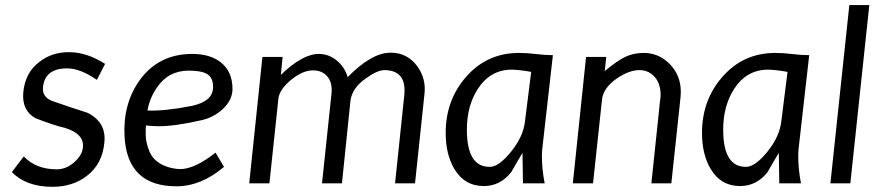

<svg xmlns="http://www.w3.org/2000/svg" viewBox="-20 -718 3465 752"><path d="M185.5 13.7Q83 13.7 26.4 -43.9L73.2 -105.5Q119.1 -55.7 201.2 -54.7Q241.2 -54.7 273.4 -85Q302.7 -112.3 304.7 -140.6Q310.5 -193.4 235.4 -216.8Q192.4 -226.6 119.1 -254.9Q64.5 -285.2 71.3 -357.4Q79.1 -435.5 135.7 -476.6Q184.6 -514.6 252.9 -513.7Q321.3 -512.7 391.6 -467.8L359.4 -405.3Q293.9 -450.2 243.2 -450.2Q156.2 -450.2 148.4 -377Q144.5 -338.9 182.6 -323.2Q252 -298.8 322.3 -276.4Q397.5 -239.3 388.7 -159.2Q380.9 -75.2 319.3 -28.3Q263.7 13.7 185.5 13.7Z M814.5 -377.9Q814.5 -413.1 792.5 -427.2Q770.5 -441.4 719.7 -441.4Q638.7 -441.4 593.8 -374Q565.4 -332 557.6 -285.2Q623 -282.2 728.5 -302.7Q815.4 -320.3 814.5 -377.9ZM551.8 -226.6Q549.8 -212.9 550.8 -186.5Q551.8 -157.2 565.9 -123.5Q580.1 -89.8 618.2 -71.3Q650.4 -56.6 685.5 -55.7Q742.2 -55.7 824.2 -120.1L857.4 -64.5Q767.6 11.7 670.9 11.7Q478.5 11.7 467.8 -183.6Q460.9 -311.5 527.3 -404.3Q601.6 -506.8 733.4 -506.8Q801.8 -506.8 843.8 -474.6Q890.6 -438.5 890.6 -369.1Q890.6 -325.2 849.6 -288.1Q813.5 -256.8 768.6 -247.1Q666 -223.6 601.6 -223.6Q578.1 -223.6 551.8 -226.6Z M1527.3 0 1563.5 -345.7Q1573.2 -442.4 1486.3 -443.4Q1458 -443.4 1413.1 -411.1Q1358.4 -373 1352.5 -322.3L1319.3 0H1241.2L1278.3 -350.6Q1283.2 -396.5 1259.8 -420.9Q1240.2 -442.4 1206.1 -442.4Q1165 -442.4 1119.6 -404.8Q1074.2 -367.2 1070.3 -331.1L1035.2 0H956.1L1007.8 -495.1H1086.9L1080.1 -424.8Q1165 -506.8 1228.5 -506.8Q1266.6 -506.8 1297.9 -481.9Q1329.1 -457 1341.8 -416Q1435.5 -511.7 1509.8 -511.7Q1574.2 -511.7 1613.3 -460Q1649.4 -411.1 1642.6 -350.6L1605.5 0Z M2060.5 -436.5Q2016.6 -444.3 1985.4 -445.3Q1900.4 -445.3 1851.6 -370.1Q1808.6 -303.7 1808.6 -210Q1808.6 -63.5 1898.4 -64.5Q1933.6 -64.5 1981.4 -123.5Q2029.3 -182.6 2036.1 -242.2ZM2145.5 -502 2104.5 -140.6Q2102.5 -125 2102.5 -105.5Q2102.5 -55.7 2113.3 0H2028.3L2026.4 -119.1Q2003.9 -82 1982.4 -43.9Q1939.5 10.7 1875 10.7Q1798.8 10.7 1758.8 -57.6Q1725.6 -114.3 1725.6 -197.3Q1725.6 -325.2 1804.7 -416Q1886.7 -510.7 2012.7 -510.7Q2044.9 -510.7 2079.6 -506.3Q2114.3 -502 2145.5 -502Z M2531.2 0 2565.4 -325.2Q2567.4 -335.9 2567.4 -345.7Q2567.4 -394.5 2540 -420.9Q2517.6 -443.4 2484.4 -443.4Q2444.3 -443.4 2396.5 -411.1Q2342.8 -374 2337.9 -328.1L2302.7 0H2223.6L2275.4 -495.1H2354.5L2348.6 -439.5Q2397.5 -480.5 2429.7 -495.6Q2461.9 -510.7 2501 -510.7Q2558.6 -510.7 2600.6 -469.7Q2646.5 -424.8 2646.5 -358.4Q2646.5 -348.6 2645.5 -337.9L2609.4 0Z M3064.5 -436.5Q3020.5 -444.3 2989.3 -445.3Q2904.3 -445.3 2855.5 -370.1Q2812.5 -303.7 2812.5 -210Q2812.5 -63.5 2902.3 -64.5Q2937.5 -64.5 2985.4 -123.5Q3033.2 -182.6 3040 -242.2ZM3149.4 -502 3108.4 -140.6Q3106.4 -125 3106.4 -105.5Q3106.4 -55.7 3117.2 0H3032.2L3030.3 -119.1Q3007.8 -82 2986.3 -43.9Q2943.4 10.7 2878.9 10.7Q2802.7 10.7 2762.7 -57.6Q2729.5 -114.3 2729.5 -197.3Q2729.5 -325.2 2808.6 -416Q2890.6 -510.7 3016.6 -510.7Q3048.8 -510.7 3083.5 -506.3Q3118.2 -502 3149.4 -502Z M3310.5 0H3232.4L3306.6 -698.2H3384.8Z"/></svg>

Font: Puritan
Style: Italic
Weight: 400
Version: 2.0a